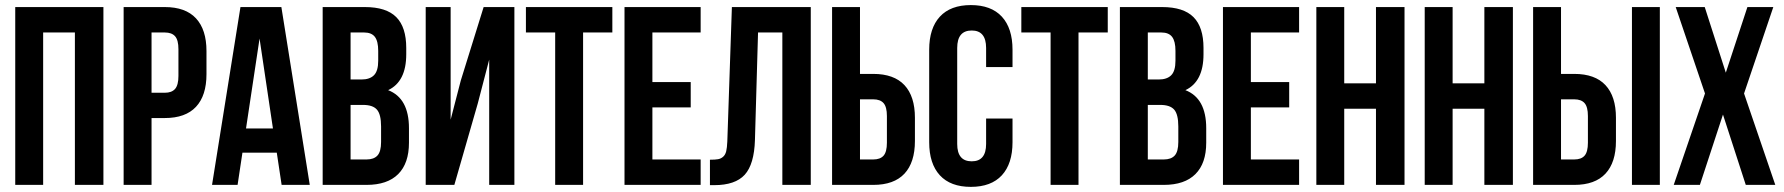

<svg xmlns="http://www.w3.org/2000/svg" viewBox="-20 -728 7025 756"><path d="M149.9 -600.1V0H40V-700.2H387.2V0H274.9V-600.1Z M628.9 -700.2Q710.4 -700.2 751.7 -655.8Q793 -611.3 793 -526.9V-436Q793 -351.6 751.7 -307.4Q710.4 -263.2 628.9 -263.2H576.7V0H466.8V-700.2ZM628.9 -600.1H576.7V-362.8H628.9Q656.2 -362.8 669.4 -377.9Q682.6 -393.1 682.6 -429.2V-534.2Q682.6 -570.3 669.4 -585.2Q656.2 -600.1 628.9 -600.1Z M1087.9 -700.2 1199.7 0H1088.9L1069.8 -127H934.6L915.5 0H814.9L926.8 -700.2ZM1002 -576.2 948.7 -222.2H1054.7Z M1416.5 -700.2Q1501 -700.2 1540.3 -660.6Q1579.6 -621.1 1579.6 -539.1V-514.2Q1579.6 -406.7 1508.3 -373Q1590.3 -341.3 1590.3 -223.1V-166Q1590.3 -85 1547.9 -42.5Q1505.4 0 1423.3 0H1250.5V-700.2ZM1409.7 -314.9H1360.4V-100.1H1423.3Q1452.1 -100.1 1466.3 -115.7Q1480.5 -131.3 1480.5 -168.9V-230Q1480.5 -277.8 1464.1 -296.4Q1447.8 -314.9 1409.7 -314.9ZM1413.6 -600.1H1360.4V-415H1403.3Q1436 -415 1452.6 -431.9Q1469.2 -448.7 1469.2 -488.8V-527.8Q1469.2 -565.4 1456.1 -582.8Q1442.9 -600.1 1413.6 -600.1Z M1861.3 -320.8 1769 0H1656.2V-700.2H1754.4V-256.8L1794.4 -411.1L1884.3 -700.2H2005.4V0H1906.2V-493.2Z M2050.8 -600.1V-700.2H2391.1V-600.1H2275.9V0H2166V-600.1Z M2548.8 -600.1V-404.8H2699.7V-305.2H2548.8V-100.1H2738.8V0H2439V-700.2H2738.8V-600.1Z M2775.4 1V-99.1Q2795.9 -99.1 2807.1 -101.1Q2818.4 -103 2827.1 -110.6Q2835.9 -118.2 2839.4 -132.3Q2842.8 -146.5 2843.8 -170.9L2861.8 -700.2H3172.4V0H3060.5V-600.1H2964.8L2952.6 -176.8Q2949.7 -81.1 2912.4 -40Q2875 1 2792.5 1Z M3418.5 0H3256.3V-700.2H3366.2V-437H3418.5Q3500 -437 3541.3 -392.8Q3582.5 -348.6 3582.5 -264.2V-172.9Q3582.5 -88.4 3541.3 -44.2Q3500 0 3418.5 0ZM3366.2 -100.1H3418.5Q3445.8 -100.1 3459 -115Q3472.2 -129.9 3472.2 -166V-271Q3472.2 -307.1 3459 -322Q3445.8 -336.9 3418.5 -336.9H3366.2Z M3862.8 -261.2H3966.8V-168Q3966.8 -83.5 3924.8 -37.8Q3882.8 7.8 3802.7 7.8Q3722.7 7.8 3680.7 -37.8Q3638.7 -83.5 3638.7 -168V-532.2Q3638.7 -616.7 3680.7 -662.4Q3722.7 -708 3802.7 -708Q3882.8 -708 3924.8 -662.4Q3966.8 -616.7 3966.8 -532.2V-463.9H3862.8V-539.1Q3862.8 -607.9 3806.2 -607.9Q3749 -607.9 3749 -539.1V-161.1Q3749 -92.8 3806.2 -92.8Q3862.8 -92.8 3862.8 -161.1Z M4001.5 -600.1V-700.2H4341.8V-600.1H4226.6V0H4116.7V-600.1Z M4555.7 -700.2Q4640.1 -700.2 4679.4 -660.6Q4718.8 -621.1 4718.8 -539.1V-514.2Q4718.8 -406.7 4647.5 -373Q4729.5 -341.3 4729.5 -223.1V-166Q4729.5 -85 4687 -42.5Q4644.5 0 4562.5 0H4389.6V-700.2ZM4548.8 -314.9H4499.5V-100.1H4562.5Q4591.3 -100.1 4605.5 -115.7Q4619.6 -131.3 4619.6 -168.9V-230Q4619.6 -277.8 4603.3 -296.4Q4586.9 -314.9 4548.8 -314.9ZM4552.7 -600.1H4499.5V-415H4542.5Q4575.2 -415 4591.8 -431.9Q4608.4 -448.7 4608.4 -488.8V-527.8Q4608.4 -565.4 4595.2 -582.8Q4582 -600.1 4552.7 -600.1Z M4905.3 -600.1V-404.8H5056.2V-305.2H4905.3V-100.1H5095.2V0H4795.4V-700.2H5095.2V-600.1Z M5272.9 -299.8V0H5163.1V-700.2H5272.9V-399.9H5397.9V-700.2H5510.3V0H5397.9V-299.8Z M5699.7 -299.8V0H5589.8V-700.2H5699.7V-399.9H5824.7V-700.2H5937V0H5824.7V-299.8Z M6178.7 0H6016.6V-700.2H6126.5V-437H6178.7Q6260.3 -437 6301.5 -392.8Q6342.8 -348.6 6342.8 -264.2V-172.9Q6342.8 -88.4 6301.5 -44.2Q6260.3 0 6178.7 0ZM6126.5 -100.1H6178.7Q6206.1 -100.1 6219.2 -115Q6232.4 -129.9 6232.4 -166V-271Q6232.4 -307.1 6219.2 -322Q6206.1 -336.9 6178.7 -336.9H6126.5ZM6515.6 0H6405.8V-700.2H6515.6Z M6860.4 -700.2H6962.4L6847.2 -359.9L6970.2 0H6854L6764.2 -276.9L6673.3 0H6570.3L6693.4 -359.9L6578.1 -700.2H6692.4L6775.4 -441.9Z"/></svg>

Font: VL Bebas Neue Bold
Style: Regular
Weight: 700
Designer: Ryoichi Tsunekawa
Foundry: Ryoichi Tsunekawa
Version: Version 1.300